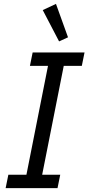

<svg xmlns="http://www.w3.org/2000/svg" viewBox="-20 -968 455 988"><path d="M276 0H9L23 -69H116L227 -629H134L148 -698H415L401 -629H308L197 -69H290ZM284 -755 200 -916 268 -948 330 -776Z"/></svg>

Font: IBM Plex Sans Var
Style: Italic
Weight: 400
Italic angle: -11.31°
Designer: Mike Abbink, Paul van der Laan, Pieter van Rosmalen
Foundry: Bold Monday
Version: Version 1.001